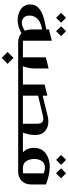

<svg xmlns="http://www.w3.org/2000/svg" viewBox="744 -1372 831 2360"><g transform="rotate(90 1160.0 -192.5)"><path d="M199.2 -587.9 259.8 -527.8 199.2 -465.8 138.2 -527.8ZM363.8 -587.9 424.8 -527.8 363.8 -465.8 303.2 -527.8ZM284.2 -334 342.8 -346.2V-378.9L481 -413.1V-58.1H548.8Q553.2 -58.1 556.2 -55.2Q559.1 -52.2 559.1 -47.9V-9.8Q559.1 0 548.8 0H501Q431.6 0 390.1 -40Q305.7 6.8 227.1 6.8Q191.9 6.8 158.9 -2.4Q126 -11.7 97.7 -29.5Q69.3 -47.4 52.2 -78.1Q35.2 -108.9 35.2 -147.9Q35.2 -177.7 44.7 -202.6Q54.2 -227.5 73.2 -245.8Q92.3 -264.2 114.5 -278.3Q136.7 -292.5 167.2 -303Q197.8 -313.5 224.4 -320.6Q251 -327.6 284.2 -334ZM342.8 -293.9 324.2 -290Q282.2 -281.7 251.7 -265.9Q221.2 -250 204.3 -229.2Q187.5 -208.5 179.7 -186.3Q171.9 -164.1 171.9 -139.2Q171.9 -93.3 197 -69.1Q222.2 -44.9 257.8 -44.9Q304.7 -44.9 358.9 -82Q342.8 -118.2 342.8 -157.2Z M794.9 -58.1H889.6Q894 -58.1 897 -55.2Q899.9 -52.2 899.9 -47.9V-9.8Q899.9 0 889.6 0H548.8Q539.1 0 539.1 -9.8V-47.9Q539.1 -58.1 548.8 -58.1H685.1V-339.8L821.8 -374V-193.8Q821.8 -131.8 794.9 -58.1ZM691.9 58.1 765.6 129.9 691.9 203.1 619.6 129.9Z M1680.7 0H889.6Q879.9 0 879.9 -9.8V-47.9Q879.9 -58.1 889.6 -58.1H1019.5V-325.2L1156.7 -358.9V-300.8L1404.8 -361.8Q1442.9 -371.1 1472.7 -371.1Q1547.4 -371.1 1593 -329.3Q1638.7 -287.6 1638.7 -219.2V-193.8Q1638.7 -136.2 1610.8 -58.1H1680.7Q1690.4 -58.1 1690.4 -47.9V-9.8Q1690.4 0 1680.7 0ZM1156.7 -58.1H1501.5V-233.9Q1501.5 -309.1 1438.5 -309.1Q1424.8 -309.1 1394.5 -301.8L1156.7 -245.1Z M1945.8 -587.9 2006.8 -527.8 1945.8 -465.8 1884.8 -527.8ZM2110.8 -587.9 2171.9 -527.8 2110.8 -465.8 2049.8 -527.8ZM2247.6 -341.8V-158.2Q2247.6 -86.9 2204.6 -43.5Q2161.6 0 2090.8 0H1681.6Q1671.9 0 1671.9 -9.8V-47.9Q1671.9 -58.1 1681.6 -58.1H1852.5Q1797.9 -109.9 1797.9 -192.9Q1797.4 -242.2 1816.9 -280.5Q1836.4 -318.8 1869.9 -341.8Q1903.3 -364.7 1944.1 -376.5Q1984.9 -388.2 2030.8 -388.2Q2085 -388.2 2143.8 -373.8Q2202.6 -359.4 2247.6 -341.8ZM2041.5 -58.1H2110.8V-314Q2073.2 -329.1 2040.5 -329.1Q2012.2 -329.1 1991 -317.6Q1969.7 -306.2 1957.8 -286.9Q1945.8 -267.6 1940.2 -245.4Q1934.6 -223.1 1934.6 -198.2Q1934.6 -171.9 1940.4 -148.2Q1946.3 -124.5 1958.3 -103.8Q1970.2 -83 1991.7 -70.6Q2013.2 -58.1 2041.5 -58.1Z"/></g></svg>

Font: Wesal
Style: Regular
Weight: 700
Designer: Ahmed zaza
Foundry: Ahmed zaza
Version: Version 2.01